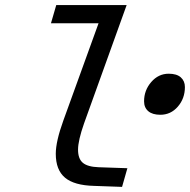

<svg xmlns="http://www.w3.org/2000/svg" viewBox="-20 -730 750 758"><path d="M230 -253.9 369.1 -638.2H181.2L202.1 -710H480L312 -243.2Q288.1 -175.3 288.1 -139.2Q288.1 -103 307.1 -87.2Q326.2 -71.3 369.1 -69.8L482.9 -65.9L461.9 7.8L352.1 3.9Q272.9 2 236.6 -28.6Q200.2 -59.1 200.2 -123Q200.2 -171.4 230 -253.9ZM612.8 -276.9Q582 -276.9 565.4 -291Q548.8 -305.2 548.8 -330.1Q548.8 -373.5 577.1 -406.2Q605.5 -439 646 -439Q677.7 -439 693.8 -424.6Q710 -410.2 710 -386.2Q710 -341.3 682.1 -309.1Q654.3 -276.9 612.8 -276.9Z"/></svg>

Font: IntelOne Mono
Style: Italic
Weight: 400
Italic angle: -16°
Designer: Fred Shallcrass
Foundry: Frere-Jones Type LLC
Version: Version 1.200;hotconv 1.1.0;makeotfexe 2.6.0;FJTRelease1.2